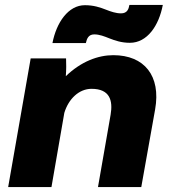

<svg xmlns="http://www.w3.org/2000/svg" viewBox="-20 -756 686 776"><path d="M13 0H188L240 -300C257 -356 299 -397 350 -397C424 -397 437 -350 427 -292L376 0H551L607 -314C631 -450 563 -533 438 -533C377 -533 308 -508 246 -448C248 -474 248 -499 247 -520H104ZM192 -582H327C331 -599 337 -617 361 -617C382 -617 402 -609 422 -601C445 -592 471 -583 505 -583C575 -583 622 -652 638 -736H503C500 -719 494 -702 469 -702C449 -702 428 -709 408 -717C385 -726 359 -735 323 -735C256 -735 208 -665 192 -582Z"/></svg>

Font: Fixel Display ExtraBold
Style: Italic
Weight: 800
Italic angle: -10°
Designer: AlfaBravo + MacPaw
Foundry: Kyrylo Tkachov, Marchela Mozhyna, Serhii Makarenko, Maria Weinstein, Zakhar Kryvoshyya
Version: Version 1.210;Glyphs 3.2 (3217)